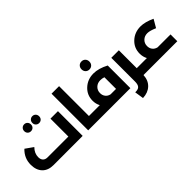

<svg xmlns="http://www.w3.org/2000/svg" viewBox="33 -1658 2774 2774"><g transform="rotate(-45 1420.0 -271.5)"><path d="M396 -716Q426 -716 445.5 -696Q465 -676 465 -645Q465 -614 445.5 -594.5Q426 -575 396 -575Q366 -575 346.5 -594.5Q327 -614 327 -645Q327 -676 347 -696Q367 -716 396 -716ZM563 -575Q534 -575 514 -594.5Q494 -614 494 -645Q494 -676 514 -696Q534 -716 563 -716Q593 -716 612.5 -696Q632 -676 632 -645Q632 -614 612.5 -594.5Q593 -575 563 -575ZM723 -505H876V0L280 1Q171 1 110.5 -62.5Q50 -126 50 -236Q50 -370 149 -464L268 -380Q204 -315 204 -237Q204 -191 228 -165Q252 -139 298 -139H723Z M1257 -139Q1277 -139 1277 -70Q1277 0 1257 0H989V-749H1143V-139Z M1681.5 -632Q1659 -609 1624 -609Q1589 -609 1566.5 -632Q1544 -655 1544 -691Q1544 -727 1566.5 -750Q1589 -773 1624 -773Q1659 -773 1681.5 -750Q1704 -727 1704 -691Q1704 -655 1681.5 -632ZM1623 -528Q1728 -528 1851 -463V0H1257Q1237 0 1237 -70Q1237 -139 1257 -139H1365Q1336 -192 1336 -258Q1336 -373 1419.5 -450.5Q1503 -528 1623 -528ZM1490 -259Q1490 -213 1516 -180.5Q1542 -148 1586 -139H1697V-377Q1662 -389 1625 -389Q1566 -389 1528 -352Q1490 -315 1490 -259Z M2225 -139Q2245 -139 2245 -70Q2245 0 2225 0H2119Q2114 104 2049.5 165Q1985 226 1879 230L1858 92Q1916 94 1941 68.5Q1966 43 1966 -20V-505H2120V-139Z M2546 -139H2810V0H2225Q2205 0 2205 -70Q2205 -139 2225 -139H2327Q2298 -192 2298 -258Q2298 -373 2381 -450.5Q2464 -528 2585 -528Q2678 -528 2797 -472L2726 -350Q2638 -389 2586 -389Q2527 -389 2489 -352Q2451 -315 2451 -259Q2451 -213 2476.5 -181Q2502 -149 2546 -139Z"/></g></svg>

Font: Montserrat-Arabic SemiBold
Style: Regular
Weight: 600
Designer: Mohamed Gaber
Foundry: Kief Type Foundry
Version: Version 5.008;PS 005.008;hotconv 1.0.88;makeotf.lib2.5.64775